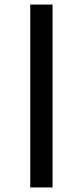

<svg xmlns="http://www.w3.org/2000/svg" viewBox="-20 -772 364 844"><path d="M211 -752V52H113V-752Z"/></svg>

Font: Pathway Extreme Condensed ExtraBold
Style: Regular
Weight: 800
Width: 3
Version: Version 1.001;gftools[0.9.26]